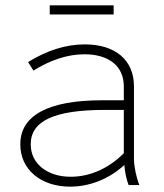

<svg xmlns="http://www.w3.org/2000/svg" viewBox="-20 -692 614 718"><path d="M166 -638H405V-672H166ZM242 6C315 6 387 -22 445 -75C447 -48 453 -20 461 0H501C490 -28 481 -69 481 -98V-369C481 -467 412 -526 297 -526C225 -526 155 -503 85 -460L105 -428C169 -468 234 -489 295 -489H296C388 -489 443 -444 443 -369V-317H361C160 -317 56 -260 56 -153V-151C56 -59 132 6 242 6ZM244 -31C156 -31 95 -81 95 -151V-153C95 -240 184 -281 372 -281H443V-119C387 -63 318 -31 244 -31Z"/></svg>

Font: Fixel Display ExtraLight
Style: Regular
Weight: 200
Designer: AlfaBravo + MacPaw
Foundry: Kyrylo Tkachov, Marchela Mozhyna, Serhii Makarenko, Maria Weinstein, Zakhar Kryvoshyya
Version: Version 1.211